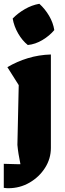

<svg xmlns="http://www.w3.org/2000/svg" viewBox="-34 -793 342 1015"><path d="M113 -555Q84 -578 62 -616Q40 -654 33 -695Q60 -723 97 -744.5Q134 -766 174 -773Q204 -746 225.5 -709.5Q247 -673 253 -634Q228 -604 190.5 -581.5Q153 -559 113 -555ZM10 202Q-1 202 -14 200V73Q4 73 22 74Q40 75 58 75Q65 75 74 75Q68 46 64 21Q60 -4 58 -27L65 -343L5 -438Q56 -468 113.5 -485.5Q171 -503 235 -505V-11Q235 46 204 94.5Q173 143 122 172.5Q71 202 10 202Z"/></svg>

Font: Piazzolla ExtraBold
Style: Regular
Weight: 800
Designer: Juan Pablo del Peral
Foundry: Huerta Tipografica
Version: Version 1.330